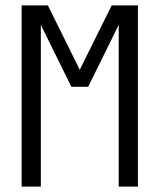

<svg xmlns="http://www.w3.org/2000/svg" viewBox="-20 -690 590 710"><path d="M60 0V-670H157L275 -432L393 -670H490V0H419V-598L306 -369H244L131 -598V0Z"/></svg>

Font: Lode Term
Style: Regular
Weight: 400
Monospace: yes
Designer: Belleve Invis
Foundry: Belleve Invis
Version: Version 29.2.0